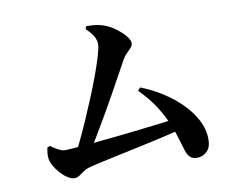

<svg xmlns="http://www.w3.org/2000/svg" viewBox="-78 -834 1157 933"><g transform="rotate(-10 500.0 -368.0)"><path d="M231.4 -103.5Q248.4 -131.6 270.2 -176.6Q292 -221.6 315.9 -275.8Q339.7 -330 362.7 -385.9Q385.7 -441.8 404 -492.2Q422.4 -542.7 433.2 -580.1Q444 -617.5 444 -633.9Q444 -653.3 433 -672.2Q422 -691.1 397 -716.2L402.1 -729.6Q419 -729.4 439.2 -727.8Q459.4 -726.3 481 -719.6Q511.6 -710.3 540 -690Q568.4 -669.7 587 -647.8Q605.5 -625.9 605.5 -610.3Q605.5 -598.9 596.1 -588.2Q586.7 -577.5 574 -565.3Q561.3 -553.2 552.2 -536.2Q534.6 -504.4 511.6 -462.4Q488.6 -420.4 462.4 -373.5Q436.2 -326.7 408.5 -278.8Q380.7 -230.8 353.4 -185.8Q326 -140.8 301.9 -103.5ZM220.2 -11.6Q203 -11.6 184.2 -23.9Q165.3 -36.2 148.7 -55.3Q132 -74.4 121.2 -95.1Q110.4 -115.7 109.3 -132.8Q108.5 -147.3 110 -157.7Q111.4 -168 113.6 -180.6L127.3 -186.9Q150.2 -170.3 167.1 -161.9Q183.9 -153.5 198.4 -153.5Q207.8 -153.5 244.1 -156.3Q280.4 -159 333.3 -163.9Q386.2 -168.8 447.1 -175.3Q508.1 -181.7 568.2 -188.5Q628.3 -195.3 678.7 -201.6Q729.1 -207.9 760.4 -212.7L769.9 -157.5Q729.1 -146.4 676.2 -134.2Q623.4 -122 566.4 -109.8Q509.4 -97.6 455.8 -86.3Q402.2 -74.9 359.5 -65.5Q316.8 -56 293.1 -49.3Q282.4 -46.6 269.4 -37.5Q256.4 -28.5 243.8 -20Q231.2 -11.6 220.2 -11.6ZM823.1 -5.8Q801 -5.8 789.1 -16.4Q777.3 -27 769.8 -48.9Q762.4 -70.9 752.7 -105.1Q743.1 -139.3 724.8 -185.5Q705.6 -231 676.3 -277.8Q647 -324.5 595.8 -376.6L608.5 -390.5Q663.3 -369.3 714.1 -337.1Q764.9 -304.9 804.8 -264.8Q844.6 -224.7 868.2 -178.9Q891.7 -133 891.7 -83.6Q891.7 -45.1 871 -25.5Q850.2 -5.8 823.1 -5.8Z"/></g></svg>

Font: Noto Serif KR ExtraLight
Style: Regular
Weight: 200
Designer: Ryoko NISHIZUKA 西塚涼子 (kana & ideographs); Frank Grießhammer (Latin, Greek & Cyrillic); Wenlong ZHANG 张文龙 (bopomofo); San
Foundry: Adobe
Version: Version 2.002-H1;hotconv 1.1.0;makeotfexe 2.6.0